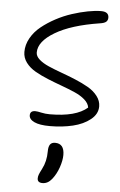

<svg xmlns="http://www.w3.org/2000/svg" viewBox="-64 -690 673 1076"><g transform="rotate(5 273.0 -151.5)"><path d="M230 21Q172.4 21 142.6 7.1Q112.8 -6.8 112.8 -29.8Q112.8 -55.2 142.1 -55.2Q153.8 -55.2 176.3 -50Q198.7 -44.9 224.1 -44.9Q371.1 -44.9 435.1 -101.1Q431.6 -125 408.4 -145.3Q385.3 -165.5 351.1 -180.4Q316.9 -195.3 276.6 -210Q236.3 -224.6 196.8 -240.7Q157.2 -256.8 124.8 -275.4Q92.3 -293.9 72 -321Q51.8 -348.1 51.8 -380.9Q51.8 -421.4 73 -459Q94.2 -496.6 129.4 -524.9Q164.6 -553.2 208.3 -576.7Q252 -600.1 298.1 -615Q344.2 -629.9 386.2 -637.9Q428.2 -646 460.9 -646Q503.9 -646 503.9 -612.8Q503.9 -597.7 493.9 -589.1Q483.9 -580.6 459 -577.1Q299.8 -552.2 210.4 -499Q121.1 -445.8 121.1 -383.8Q121.1 -362.8 141.8 -344.5Q162.6 -326.2 195.6 -311.8Q228.5 -297.4 268.6 -283Q308.6 -268.6 348.6 -252Q388.7 -235.4 421.6 -216.6Q454.6 -197.8 475.3 -170.9Q496.1 -144 496.1 -112.8Q496.1 -69.8 457 -38.6Q418 -7.3 358.9 6.8Q299.8 21 230 21ZM216.8 342.8Q188 342.8 188 318.8Q188 308.6 191.7 298.1Q195.3 287.6 208 263.2Q231 219.7 231 163.1Q231 136.7 239.7 124.3Q248.5 111.8 268.1 111.8Q319.8 111.8 319.8 175.8Q319.8 206.5 306.2 246.1Q292.5 285.6 269 314.9Q246.6 342.8 216.8 342.8Z"/></g></svg>

Font: Shantell Sans Irregular Bouncy
Style: Regular
Weight: 300
Designer: Stephen Nixon, Anya Danilova, Shantell Martin
Foundry: Arrow Type
Version: Version 1.006;[9816181b4]